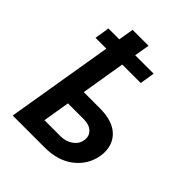

<svg xmlns="http://www.w3.org/2000/svg" viewBox="-221 -929 1057 1057"><g transform="rotate(45 307.5 -400.0)"><path d="M444.6 -711.6 430.8 -625H286.9L244.3 -367.9H368.6Q472.7 -367.9 521.5 -317.1Q570.3 -266.3 557.2 -183.9Q543 -103.3 477.3 -51.7Q411.6 0 307.2 0H58.9L163 -625H78.8L92.7 -711.6H177.2L192.1 -800.4H316.1L301.1 -711.6ZM226.6 -262.4 200.6 -105.5H324.6Q366.8 -105.5 397.2 -127Q427.6 -148.4 433.2 -182.2Q439.3 -217.7 416 -240.1Q392.8 -262.4 351.6 -262.4Z"/></g></svg>

Font: Inter UI Semi Bold
Style: Italic
Weight: 600
Italic angle: -9.39999°
Designer: Rasmus Andersson
Foundry: rsms
Version: 3.2;8d6f07862